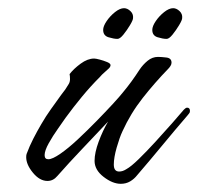

<svg xmlns="http://www.w3.org/2000/svg" viewBox="-20 -442 484 469"><path d="M275 7Q255 7 233 -10Q211 -27 211 -49Q211 -69 221 -96Q231 -123 244 -145Q213 -112 181.5 -79Q150 -46 120 -12Q110 0 96 0Q77 0 60.5 -20Q44 -40 44 -58Q44 -63 45 -66Q52 -85 61.5 -103.5Q71 -122 81 -139Q92 -158 104.5 -175.5Q117 -193 130 -211Q135 -217 139.5 -223.5Q144 -230 148 -237Q151 -242 151 -249Q151 -256 150 -261Q160 -274 177 -286.5Q194 -299 210 -299Q214 -299 223.5 -296.5Q233 -294 241.5 -290.5Q250 -287 250 -283Q250 -279 246 -275Q241 -270 235 -265Q229 -260 224 -254Q201 -231 180 -205.5Q159 -180 140 -154Q134 -145 121.5 -127.5Q109 -110 99 -92Q89 -74 89 -63Q89 -53 98 -53Q108 -53 127.5 -66.5Q147 -80 170 -101.5Q193 -123 215.5 -146Q238 -169 255.5 -188Q273 -207 280 -216Q301 -241 321 -272Q329 -284 340.5 -293.5Q352 -303 366 -303Q374 -303 386.5 -301.5Q399 -300 399 -289Q399 -285 396.5 -281Q394 -277 391 -274Q358 -240 328.5 -202.5Q299 -165 279 -121Q272 -106 265 -81.5Q258 -57 258 -40Q258 -23 271 -23Q280 -23 289 -29Q300 -35 319 -53.5Q338 -72 359.5 -95.5Q381 -119 400 -140.5Q419 -162 429 -174Q431 -176 433 -177.5Q435 -179 437 -179Q444 -179 444 -171Q444 -167 442 -165Q440 -163 438 -160Q407 -124 376.5 -87Q346 -50 315 -14Q308 -5 298 1Q288 7 275 7ZM387 -347Q378 -347 365 -351Q352 -355 352 -369Q352 -378 360.5 -390.5Q369 -403 381 -412.5Q393 -422 403 -422Q411 -422 418.5 -415Q426 -408 425 -398Q425 -393 417.5 -380.5Q410 -368 401.5 -357.5Q393 -347 387 -347ZM267 -347Q258 -347 245 -351Q232 -355 232 -369Q232 -378 240.5 -390.5Q249 -403 261 -412.5Q273 -422 283 -422Q291 -422 298.5 -415Q306 -408 305 -398Q305 -393 297.5 -380.5Q290 -368 281.5 -357.5Q273 -347 267 -347Z"/></svg>

Font: Hurricane
Style: Regular
Weight: 400
Designer: Robert E. Leuschke
Foundry: Robert E. Leuschke
Version: Version 1.010; ttfautohint (v1.8.3)